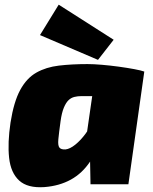

<svg xmlns="http://www.w3.org/2000/svg" viewBox="-20 -788 653 821"><path d="M354 -514Q380 -514 415.5 -511Q451 -508 487.5 -503Q524 -498 553.5 -492.5Q583 -487 597 -482L434 -376Q409 -377 386 -377Q363 -377 328 -377Q312 -377 298 -373.5Q284 -370 273 -359.5Q262 -349 253 -327.5Q244 -306 239 -270Q232 -219 229.5 -192.5Q227 -166 234 -157Q241 -148 260 -149Q279 -151 302 -169.5Q325 -188 346 -216.5Q367 -245 380 -277L414 -221Q399 -148 365.5 -97.5Q332 -47 283 -20Q234 7 170 12Q98 17 62 -16Q26 -49 19 -113Q12 -177 25 -264Q39 -353 66.5 -403.5Q94 -454 135.5 -477.5Q177 -501 232 -507.5Q287 -514 354 -514ZM392 -500 597 -482 529 0H367L365 -109L338 -125ZM231 -768 466 -618 399 -532 151 -638Z"/></svg>

Font: Exo 2 Black
Style: Italic
Weight: 900
Italic angle: -8°
Designer: Natanael Gama
Foundry: Natanael Gama
Version: Version 2.010